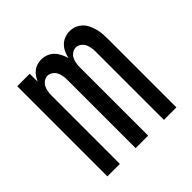

<svg xmlns="http://www.w3.org/2000/svg" viewBox="-142 -656 783 783"><g transform="rotate(-45 250.0 -264.0)"><path d="M51 0V-520H123V-474Q128 -485 135 -495.5Q142 -506 151.5 -513.5Q161 -521 173 -524.5Q185 -528 198 -528Q213 -528 227 -522.5Q241 -517 251.5 -506.5Q262 -496 269 -482Q276 -468 280 -454Q283 -468 289.5 -482Q296 -496 306.5 -506.5Q317 -517 331.5 -522.5Q346 -528 361 -528Q376 -528 390 -522.5Q404 -517 415 -506.5Q426 -496 432.5 -482Q439 -468 443 -453.5Q447 -439 448 -424Q449 -409 449 -394V0H377V-394Q377 -405 375 -417Q373 -429 368 -439Q363 -449 353 -456Q343 -463 332 -463Q320 -463 310 -456Q300 -449 295 -439Q290 -429 288 -417Q286 -405 286 -394V0H214V-394Q214 -405 212 -417Q210 -429 205 -439Q200 -449 190 -456Q180 -463 168 -463Q157 -463 147 -456Q137 -449 132 -439Q127 -429 125 -417Q123 -405 123 -394V0Z"/></g></svg>

Font: Iosevka Custom
Style: Regular
Weight: 400
Monospace: yes
Designer: Belleve Invis
Foundry: Belleve Invis
Version: Version 32.5.0; ttfautohint (v1.8.4)